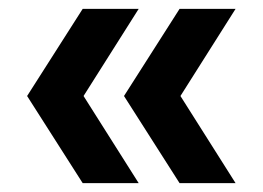

<svg xmlns="http://www.w3.org/2000/svg" viewBox="-20 -481 592 432"><path d="M292 -461 168 -265 292 -69H166L41 -265L166 -461ZM510 -461 386 -265 510 -69H384L259 -265L384 -461Z"/></svg>

Font: Work Sans SemiBold
Style: Regular
Weight: 600
Designer: Wei Huang
Foundry: Wei Huang
Version: Version 2.010; ttfautohint (v1.8.3)